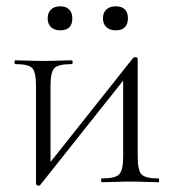

<svg xmlns="http://www.w3.org/2000/svg" viewBox="-20 -577 550 608"><path d="M103 11Q99 11 96.5 9Q94 7 94 5V-305Q94 -349 82 -361.5Q70 -374 28 -374Q26 -374 26 -380Q26 -386 28 -386Q47 -386 69.5 -385Q92 -384 116 -384Q141 -384 164.5 -385Q188 -386 207 -386Q210 -386 210 -380Q210 -374 207 -374Q165 -374 152.5 -361.5Q140 -349 140 -305V-46L124 -44L402 -394Q406 -396 407 -396Q416 -396 416 -391V-81Q416 -38 428 -25Q440 -12 482 -12Q484 -12 484 -6Q484 0 482 0Q463 0 440.5 -1Q418 -2 394 -2Q369 -2 345 -1Q321 0 303 0Q300 0 300 -6Q300 -12 303 -12Q345 -12 357.5 -25Q370 -38 370 -81V-340L386 -342L108 8Q107 9 106 10Q105 11 103 11ZM171 -481Q152 -481 141.5 -491Q131 -501 131 -519Q131 -537 141.5 -547Q152 -557 171 -557Q189 -557 199 -547Q209 -537 209 -519Q209 -481 171 -481ZM346 -481Q328 -481 317 -491Q306 -501 306 -519Q306 -537 317 -547Q328 -557 346 -557Q385 -557 385 -519Q385 -481 346 -481Z"/></svg>

Font: Cormorant Infant Light
Style: Regular
Weight: 300
Designer: Christian Thalmann (Catharsis Fonts)
Foundry: Catharsis Fonts
Version: Version 4.001